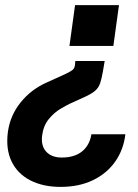

<svg xmlns="http://www.w3.org/2000/svg" viewBox="-20 -579 540 752"><path d="M446 -559 424 -399H252L274 -559ZM390 -340 383 -299Q378 -270 372 -252.5Q366 -235 352 -223Q338 -211 309 -198L254 -173Q241 -167 216.5 -152.5Q192 -138 171 -112.5Q150 -87 145 -48Q140 -8 161 15Q182 38 222 38Q272 38 301.5 14Q331 -10 338 -53H471Q464 7 431.5 53.5Q399 100 344.5 126.5Q290 153 217 153Q148 153 98 127Q48 101 25 52.5Q2 4 11 -63Q20 -127 60.5 -177.5Q101 -228 161 -255L238 -290Q255 -298 264 -305Q273 -312 274 -328L275 -340Z"/></svg>

Font: Host Grotesk ExtraBold
Style: Italic
Weight: 800
Italic angle: -8°
Designer: Doğukan Karapınar
Foundry: Element Type
Version: Version 1.003; ttfautohint (v1.8.4.7-5d5b)